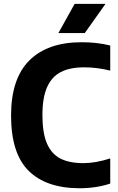

<svg xmlns="http://www.w3.org/2000/svg" viewBox="-20 -969 612 998"><path d="M37.5 -368.5Q37.5 -560 132.5 -654.8Q227.5 -749.5 404.5 -749.5Q484.5 -749.5 553 -732.5V-602Q485 -619 417 -619Q343.5 -619 296 -594.5Q248.5 -570 224.5 -515.2Q200.5 -460.5 200.5 -370.5Q200.5 -277.5 224.2 -222.8Q248 -168 294.5 -144.5Q341 -121 414 -121Q476.5 -121 553 -145.5V-15Q520.5 -3.5 479 3Q437.5 9.5 395 9.5Q220.5 9.5 129 -81Q37.5 -171.5 37.5 -368.5ZM283.5 -797 368 -949H528.5L420.5 -797Z"/></svg>

Font: Encode Sans Semi Condensed
Style: Bold
Weight: 700
Width: 4
Designer: Multiple Designers
Foundry: Impallari Type
Version: Version 2.000